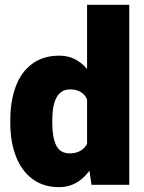

<svg xmlns="http://www.w3.org/2000/svg" viewBox="-20 -770 602 800"><path d="M518.6 -750V0H361.3L352.5 -58.6Q302.2 9.8 226.6 9.8Q160.6 9.8 115 -24.4Q69.3 -58.6 46.1 -119.1Q22.9 -179.7 22.9 -257.8V-268.1Q22.9 -349.6 45.9 -410.4Q68.8 -471.2 114.7 -504.6Q160.6 -538.1 227.5 -538.1Q295.9 -538.1 342.8 -482.4V-750ZM342.8 -170.4V-356.4Q323.2 -397.5 272 -397.5Q197.8 -397.5 197.8 -268.1V-257.8Q197.8 -197.8 214.1 -164.3Q230.5 -130.9 271 -130.9Q295.9 -130.9 314.2 -141.1Q332.5 -151.4 342.8 -170.4Z"/></svg>

Font: Heebo Black
Style: Regular
Weight: 900
Designer: Oded Ezer
Foundry: Meir Sadan
Version: Version 2.001; ttfautohint (v1.5.14-ce02) -l 8 -r 50 -G 200 